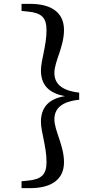

<svg xmlns="http://www.w3.org/2000/svg" viewBox="-20 -803 476 999"><path d="M124 137 92 140V176H136C250 176 313 129 313 41C313 -47 263 -123 263 -182C263 -236 297 -274 392 -284V-321C297 -332 263 -370 263 -424C263 -483 313 -559 313 -647C313 -736 250 -783 136 -783H92V-746L124 -743C197 -736 222 -711 222 -646C222 -565 193 -489 193 -437C193 -369 226 -319 318 -303C226 -288 193 -237 193 -169C193 -117 222 -41 222 40C222 105 197 130 124 137Z"/></svg>

Font: Noto Serif Oriya Medium
Style: Regular
Weight: 500
Designer: David Williams
Foundry: Google LLC, David Williams
Version: Version 1.051